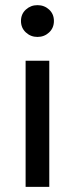

<svg xmlns="http://www.w3.org/2000/svg" viewBox="-20 -726 291 746"><path d="M79.5 0V-490H171.5V0ZM125.5 -582.5Q99.5 -582.5 80.5 -600Q61.5 -617.5 61.5 -644.5Q61.5 -671.5 80.5 -688.8Q99.5 -706 125.5 -706Q152 -706 170.8 -688.8Q189.5 -671.5 189.5 -644.5Q189.5 -617.5 170.8 -600Q152 -582.5 125.5 -582.5Z"/></svg>

Font: Geologica Roman Light
Style: Regular
Weight: 300
Designer: Sindre Bremnes, Frode Helland
Foundry: Monokrom Skriftforlag AS
Version: Version 1.010;gftools[0.9.28]